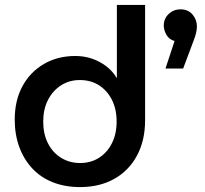

<svg xmlns="http://www.w3.org/2000/svg" viewBox="-20 -750 834 782"><path d="M306 12Q245 12 195.5 -7.5Q146 -27 111.5 -64Q77 -101 58.5 -151.5Q40 -202 40 -263Q40 -341 71.5 -399Q103 -457 159 -489.5Q215 -522 287 -522Q323 -522 355 -511Q387 -500 413 -480Q439 -460 455 -433H456V-730H571V-261Q571 -177 537.5 -115.5Q504 -54 444.5 -21Q385 12 306 12ZM306 -86Q350 -86 383.5 -107.5Q417 -129 436 -167Q455 -205 455 -255Q455 -305 436 -343Q417 -381 383.5 -402.5Q350 -424 305 -424Q262 -424 228 -402Q194 -380 175 -342Q156 -304 156 -255Q156 -205 175 -167Q194 -129 228.5 -107.5Q263 -86 306 -86ZM654 -471 691 -583Q669 -589 658 -608Q647 -627 647 -646Q647 -674 667 -693Q687 -712 715 -712Q746 -712 764 -691Q782 -670 782 -642Q782 -618 768 -583L726 -471Z"/></svg>

Font: MuseoModerno Thin Medium
Style: Regular
Weight: 500
Version: Version 1.003